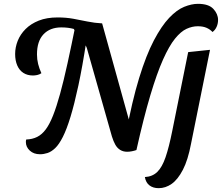

<svg xmlns="http://www.w3.org/2000/svg" viewBox="-20 -782 1158 1002"><path d="M692 1 637 -81Q669 -254 706 -374.5Q743 -495 783 -571Q823 -647 863 -689Q903 -731 941.5 -746.5Q980 -762 1013 -762Q1069 -762 1093.5 -735.5Q1118 -709 1118 -678Q1118 -659 1110.5 -642Q1103 -625 1089 -615Q1076 -629 1057.5 -637Q1039 -645 1012 -645Q983 -645 953.5 -631.5Q924 -618 893.5 -580.5Q863 -543 831 -471.5Q799 -400 764.5 -284.5Q730 -169 692 1ZM189 23Q156 23 135.5 4Q115 -15 115 -41Q115 -49 117 -54Q149 -55 174 -67.5Q199 -80 219 -107Q239 -134 257 -179.5Q275 -225 293.5 -292Q312 -359 332 -450Q352 -541 376 -660L431 -570Q410 -433 389 -335.5Q368 -238 348 -172.5Q328 -107 308 -67.5Q288 -28 268 -9Q248 10 228 16.5Q208 23 189 23ZM152 -388Q123 -388 102 -401.5Q81 -415 70 -440.5Q59 -466 59 -500Q59 -535 72.5 -569Q86 -603 113.5 -630.5Q141 -658 182.5 -674.5Q224 -691 281 -691Q325 -691 363 -684Q401 -677 437.5 -669.5Q474 -662 513 -660L455 -604L370 -622L365 -631Q336 -639 300 -639Q241 -639 207 -603Q173 -567 173 -498Q173 -472 179 -448Q185 -424 196 -400Q186 -393 174 -390.5Q162 -388 152 -388ZM644 10Q623 10 607.5 0.5Q592 -9 582 -26.5Q572 -44 564 -70L433 -532L375 -660H513L656 -145L692 1Q681 5 668 7.5Q655 10 644 10ZM808 200Q779 200 760 185.5Q741 171 736 142Q775 140 800.5 115.5Q826 91 844 38.5Q862 -14 879 -99L962 -510L1076 -522L977 -32Q961 53 934.5 104Q908 155 876 177.5Q844 200 808 200Z"/></svg>

Font: Sansita Swashed Light
Style: Regular
Weight: 400
Version: Version 1.003